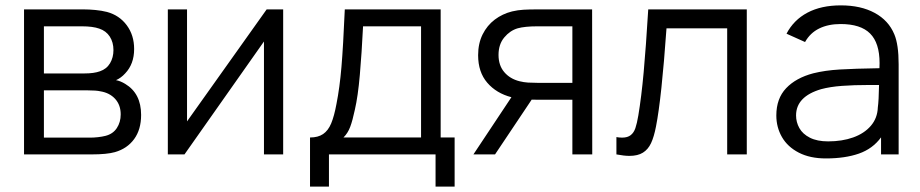

<svg xmlns="http://www.w3.org/2000/svg" viewBox="-20 -575 3426 715"><path d="M69.5 0V-540H292Q311.5 -540 335.2 -537.8Q359 -535.5 378.5 -530.5Q424.5 -518 452 -481Q479.5 -444 479.5 -392.5Q479.5 -336.5 446 -301.5Q430.5 -284.5 412 -276.5Q428.5 -273.5 446.5 -262.5Q505.5 -227 505.5 -147Q505.5 -92.5 479.5 -57Q453.5 -21.5 408 -8.5Q378 0 321 0ZM294.5 -301.5Q330 -301.5 352 -309.5Q377 -318 389.8 -339.5Q402.5 -361 402.5 -388.5Q402.5 -417.5 388.8 -438.8Q375 -460 349.5 -468.5Q325.5 -477 284.5 -477H143.5V-301.5ZM317.5 -62.5Q329.5 -62.5 345 -64.2Q360.5 -66 372.5 -69Q400.5 -76 415 -98Q429.5 -120 429.5 -149Q429.5 -184 408.8 -206.8Q388 -229.5 353.5 -235Q338.5 -238.5 307 -238.5H143.5V-62.5Z M973 -540H1034.5V0H963V-420.5L667 0H605V-540H676.5V-123Z M1134.5 -63Q1164.5 -63 1183.2 -75.8Q1202 -88.5 1213.2 -115.2Q1224.5 -142 1233 -188Q1245 -248.5 1251.5 -325.2Q1258 -402 1264 -540H1621V-63H1673V120H1602V0H1205V120H1134.5ZM1548 -63V-477H1332Q1327 -376 1320 -296Q1313 -216 1301.5 -166.5Q1293 -126 1284 -102.2Q1275 -78.5 1259 -63Z M2185.5 0H2111.5V-203.5H1985.5Q1968.5 -203.5 1960 -204L1823.5 0H1743L1884.5 -213Q1828.5 -227.5 1794.5 -267Q1760.5 -306.5 1760.5 -369.5Q1760.5 -413 1777.2 -446.8Q1794 -480.5 1822.5 -502Q1851 -523.5 1887 -532.5Q1908 -537.5 1929.8 -538.8Q1951.5 -540 1978.5 -540H2185ZM2111.5 -266.5V-477H1981.5Q1934.5 -477 1907.5 -469.5Q1879 -461 1857.8 -435.5Q1836.5 -410 1836.5 -370.5Q1836.5 -331.5 1857.8 -306.5Q1879 -281.5 1914.5 -272.5Q1930.5 -268.5 1946.2 -267.5Q1962 -266.5 1981.5 -266.5Z M2275.5 -64.5Q2286 -62.5 2297 -62.5Q2317 -62.5 2328.8 -71.8Q2340.5 -81 2346.2 -98Q2352 -115 2357 -144.5Q2368.5 -213 2377 -306.2Q2385.5 -399.5 2394 -540H2761V0H2688V-469.5H2462Q2443.5 -208 2423 -104.5Q2415.5 -65.5 2404.5 -42Q2393.5 -18.5 2374.2 -6.5Q2355 5.5 2324 5.5Q2304.5 5.5 2275.5 0Z M3326.5 -335.5V0H3261V-63.5Q3230 -21 3178.5 -3Q3127 15 3055.5 15Q2996.5 15 2954.8 -6.5Q2913 -28 2892 -64.5Q2871 -101 2871 -145Q2871 -208 2907.5 -246.5Q2944 -285 3008.5 -302Q3052.5 -313 3107 -316.2Q3161.5 -319.5 3255 -321Q3255.5 -327.5 3255.5 -340Q3255.5 -415 3220.2 -450.2Q3185 -485.5 3110.5 -485.5Q3064.5 -485.5 3030.8 -469Q2997 -452.5 2978 -418.5L2909 -449.5Q2935.5 -500.5 2986.8 -527.8Q3038 -555 3111.5 -555Q3185.5 -555 3237.2 -527Q3289 -499 3310.5 -447Q3326.5 -409 3326.5 -335.5ZM3249 -175Q3252.5 -200 3253.5 -258.5H3215.5Q3159.5 -258.5 3115.5 -255.2Q3071.5 -252 3038 -243Q2944.5 -215.5 2944.5 -145Q2944.5 -120 2956.8 -98Q2969 -76 2996 -62.2Q3023 -48.5 3064 -48.5Q3116 -48.5 3157.2 -63.2Q3198.5 -78 3223 -106.5Q3247.5 -135 3249 -175Z"/></svg>

Font: CCSD_manrope
Style: Regular
Weight: 400
Designer: Mikhail Sharanda
Foundry: Mikhail Sharanda
Version: Version 4.503